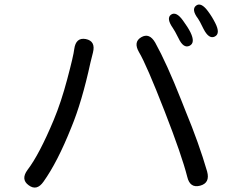

<svg xmlns="http://www.w3.org/2000/svg" viewBox="-20 -833 1040 851"><path d="M173 -28Q143 15 107 -12Q71 -38 102 -80Q154 -148 218 -301Q251 -380 278 -482Q306 -587 309 -615Q316 -668 360 -660Q405 -651 392 -600Q387 -581 381 -556Q343 -381 296 -268Q235 -115 173 -28ZM867 -10Q822 2 810 -49Q786 -144 710 -339Q629 -547 596 -602Q570 -647 606 -668Q642 -689 668 -644Q719 -552 783 -390Q792 -366 802 -342Q862 -197 898 -73Q912 -22 867 -10ZM820 -630Q793 -617 771 -664Q754 -698 746 -709Q716 -752 738 -768Q761 -784 791 -742Q813 -712 824 -690Q847 -643 820 -630ZM932 -671Q906 -658 882 -705Q863 -744 858 -750Q827 -791 849 -808Q871 -825 902 -783Q920 -759 934 -731Q958 -684 932 -671Z"/></svg>

Font: Resource Han Rounded HK
Style: Regular
Weight: 400
Designer: Cyano Hao (round all glyphs); Ryoko NISHIZUKA  (kana, bopomofo & ideographs); Paul D. Hunt (Latin, Greek & Cyrillic); Sa
Foundry: Cyano Hao
Version: 0.990